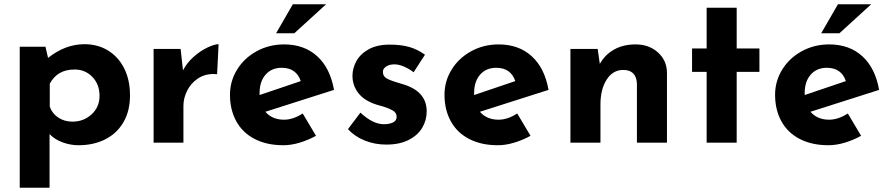

<svg xmlns="http://www.w3.org/2000/svg" viewBox="-20 -665 4148 895"><path d="M586 -220Q586 -148 555.5 -95.5Q525 -43 470.5 -15.5Q416 12 346 12Q308 12 271.5 -1.5Q235 -15 211 -40V210H72V-447H192L204 -395Q284 -459 374 -459Q435 -459 483 -430Q531 -401 558.5 -347Q586 -293 586 -220ZM444 -218Q444 -272 410.5 -306.5Q377 -341 328 -341Q287 -341 258.5 -324.5Q230 -308 212 -275V-168Q223 -136 251.5 -117Q280 -98 318 -98Q370 -98 407 -132Q444 -166 444 -218Z M999 -459 992 -319Q986 -320 975 -320Q933 -320 901 -298Q869 -276 852 -241.5Q835 -207 835 -171V0H696V-437H822L833 -337Q851 -372 882.5 -400Q914 -428 947 -443.5Q980 -459 999 -459Z M1391 -136 1453 -32Q1417 -12 1377 0Q1337 12 1301 12Q1223 12 1166.5 -17.5Q1110 -47 1081 -100.5Q1052 -154 1052 -223Q1052 -287 1085.5 -341Q1119 -395 1177 -426.5Q1235 -458 1304 -458Q1398 -458 1458.5 -403Q1519 -348 1537 -246L1217 -144Q1249 -107 1304 -107Q1346 -107 1391 -136ZM1190 -231V-222L1382 -287Q1361 -349 1293 -349Q1246 -349 1218 -317Q1190 -285 1190 -231ZM1352 -510H1267L1345 -645H1500Z M1602 -63 1660 -140Q1718 -86 1769 -86Q1796 -86 1812.5 -94.5Q1829 -103 1829 -120Q1829 -140 1810 -150.5Q1791 -161 1767.5 -168Q1744 -175 1736 -177Q1679 -195 1651 -230.5Q1623 -266 1623 -312Q1623 -347 1641.5 -380.5Q1660 -414 1699 -435.5Q1738 -457 1796 -457Q1850 -457 1888 -446Q1926 -435 1961 -410L1908 -328Q1888 -344 1863.5 -354.5Q1839 -365 1819 -365Q1795 -365 1780 -355Q1765 -345 1765 -331Q1764 -310 1782.5 -299.5Q1801 -289 1840 -278Q1846 -276 1852.5 -274Q1859 -272 1866 -270Q1969 -236 1969 -146Q1969 -104 1948 -69Q1927 -34 1884.5 -12.5Q1842 9 1781 9Q1727 9 1680 -10Q1633 -29 1602 -63Z M2391 -136 2453 -32Q2417 -12 2377 0Q2337 12 2301 12Q2223 12 2166.5 -17.5Q2110 -47 2081 -100.5Q2052 -154 2052 -223Q2052 -287 2085.5 -341Q2119 -395 2177 -426.5Q2235 -458 2304 -458Q2398 -458 2458.5 -403Q2519 -348 2537 -246L2217 -144Q2249 -107 2304 -107Q2346 -107 2391 -136ZM2190 -231V-222L2382 -287Q2361 -349 2293 -349Q2246 -349 2218 -317Q2190 -285 2190 -231Z M3089 -327V0H2949V-275Q2946 -339 2885 -339Q2837 -339 2808 -294Q2779 -249 2779 -178V0H2639V-437H2766L2776 -367Q2800 -410 2842.5 -434Q2885 -458 2943 -458Q3005 -458 3046.5 -421Q3088 -384 3089 -327Z M3414 -629V-439H3520V-330H3414V0H3274V-330H3206V-439H3274V-629Z M3932 -136 3994 -32Q3958 -12 3918 0Q3878 12 3842 12Q3764 12 3707.5 -17.5Q3651 -47 3622 -100.5Q3593 -154 3593 -223Q3593 -287 3626.5 -341Q3660 -395 3718 -426.5Q3776 -458 3845 -458Q3939 -458 3999.5 -403Q4060 -348 4078 -246L3758 -144Q3790 -107 3845 -107Q3887 -107 3932 -136ZM3731 -231V-222L3923 -287Q3902 -349 3834 -349Q3787 -349 3759 -317Q3731 -285 3731 -231ZM3893 -510H3808L3886 -645H4041Z"/></svg>

Font: Josefin Sans
Style: Bold
Weight: 700
Designer: Santiago Orozco
Foundry: Typemade
Version: Version 2.000